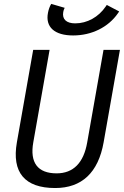

<svg xmlns="http://www.w3.org/2000/svg" viewBox="-20 -947 630 977"><path d="M260.7 9.8C396 9.8 480 -68.4 507.3 -222.7L590.3 -693.4H506.8L423.8 -222.7C405.8 -118.2 353 -64.9 268.1 -64.9C171.9 -64.9 130.9 -119.1 149.4 -222.7L232.4 -693.4H148.9L65.9 -222.7C39.1 -69.8 105.5 9.8 260.7 9.8ZM352.1 -766.6C446.8 -766.6 531.2 -808.6 580.1 -879.4L586.4 -888.7L523.4 -921.9L518.1 -914.1C481.4 -859.9 423.3 -828.1 362.8 -828.1C317.9 -828.1 295.4 -849.1 301.8 -885.7C302.7 -892.1 305.2 -899.9 309.1 -907.2L240.7 -927.2C232.9 -915 227.1 -897.9 224.1 -881.8C210 -809.6 257.3 -766.6 352.1 -766.6Z"/></svg>

Font: Cascadia Mono NF SemiLight
Style: Italic
Weight: 350
Italic angle: -10°
Monospace: yes
Designer: Aaron Bell
Foundry: Saja Typeworks
Version: Version 2404.023